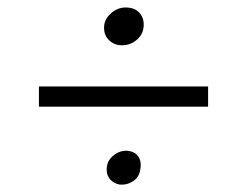

<svg xmlns="http://www.w3.org/2000/svg" viewBox="-20 -648 660 513"><path d="M364 -582Q364 -558 346.5 -542.5Q329 -527 306 -527Q286 -527 272 -540Q258 -553 258 -574Q258 -596 276 -612Q294 -628 315 -628Q339 -628 351.5 -615Q364 -602 364 -582ZM536 -363H84V-417H536ZM356 -208Q356 -201 355 -197Q353 -176 336.5 -164.5Q320 -153 299 -155Q284 -158 274.5 -168.5Q265 -179 265 -195Q265 -218 283 -232.5Q301 -247 322 -245Q339 -243 347.5 -232.5Q356 -222 356 -208Z"/></svg>

Font: Martel UltraLight
Style: Regular
Weight: 250
Designer: Dan Reynolds
Foundry: Dan Reynolds
Version: Version 1.001; ttfautohint (v1.1) -l 5 -r 5 -G 72 -x 0 -D la